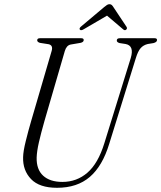

<svg xmlns="http://www.w3.org/2000/svg" viewBox="-20 -882 768 914"><path d="M476.5 -199.5 602.5 -606Q620 -664.5 578 -672.5L549 -677Q535.5 -681 536 -689.5Q536 -700 550.5 -700H716.5Q727.5 -700 727.5 -691.5Q727.5 -681.5 711 -677L683.5 -672.5Q662.5 -667.5 649.5 -652.8Q636.5 -638 626.5 -605L500 -197.5Q468 -92 407.8 -40Q347.5 12 251.5 12Q167.5 12 127.8 -29.5Q88 -71 90 -134Q90.5 -162 102.8 -211.2Q115 -260.5 128.5 -306.5L226 -640Q233.5 -666.5 211.5 -671.5L170 -678Q157 -682 157 -690.5Q157.5 -700 170 -700H367Q378.5 -700 378.5 -691.5Q378.5 -681.5 363.5 -678L316.5 -670Q296.5 -666 288.5 -639L191.5 -305.5Q174.5 -245.5 165 -203.8Q155.5 -162 154.5 -132.5Q153 -75.5 185.2 -45.8Q217.5 -16 277 -16Q345.5 -16 396.2 -60Q447 -104 476.5 -199.5ZM579.5 -740Q573.5 -735.5 565.5 -743L489.5 -807.5L379 -743Q366 -735 360.5 -740.5Q355.5 -746.5 365 -755L475.5 -848Q483.5 -854.5 489 -858.2Q494.5 -862 501 -862Q508 -862 512 -858.2Q516 -854.5 520 -848L582.5 -754Q587.5 -745.5 579.5 -740Z"/></svg>

Font: Fraunces 144pt Soft Light
Style: Italic
Weight: 300
Italic angle: -16°
Version: Version 1.000;[b76b70a41]